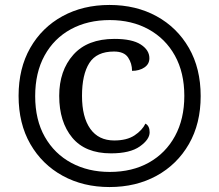

<svg xmlns="http://www.w3.org/2000/svg" viewBox="-20 -745 885 775"><path d="M422 10Q316 10 233 -35.5Q150 -81 102.5 -163.5Q55 -246 55 -358Q55 -469 102 -551.5Q149 -634 232 -679.5Q315 -725 422 -725Q529 -725 612 -679.5Q695 -634 742.5 -551.5Q790 -469 790 -357Q790 -246 742.5 -163.5Q695 -81 612 -35.5Q529 10 422 10ZM423 -51Q514 -51 581.5 -89Q649 -127 686.5 -196Q724 -265 724 -358Q724 -452 686 -520.5Q648 -589 580 -626.5Q512 -664 423 -664Q334 -664 266 -627Q198 -590 160 -521Q122 -452 122 -357Q122 -261 161 -192.5Q200 -124 268 -87.5Q336 -51 423 -51ZM428 -126Q324 -126 271.5 -189.5Q219 -253 219 -358Q219 -460 276 -524Q333 -588 442 -588Q513 -588 548 -565.5Q583 -543 583 -510Q583 -486 562.5 -472.5Q542 -459 513 -459Q513 -489 497 -513Q481 -537 440 -537Q370 -537 340.5 -490.5Q311 -444 311 -358Q311 -272 344.5 -225Q378 -178 441 -178Q492 -178 523 -198.5Q554 -219 567 -246Q584 -237 584 -211Q584 -182 544.5 -154Q505 -126 428 -126Z"/></svg>

Font: Noto Serif Sinhala
Style: Bold
Weight: 700
Designer: Jelle Bosma - Monotype Design Team
Foundry: Monotype Imaging Inc.
Version: Version 2.007; ttfautohint (v1.8.4.7-5d5b)